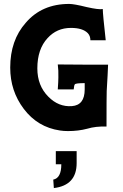

<svg xmlns="http://www.w3.org/2000/svg" viewBox="-20 -657 628 977"><path d="M370 112V173Q370 286 254 300L251 257Q292 249 292 179H264V112ZM530 -328Q530 -322 527.5 -273Q525 -224 523 -194Q522 -168 522 -13Q467 -15 424 -2Q379 10 326 10Q304 10 285 7Q171 -10 101 -103Q32 -194 32 -313Q32 -452 111 -541Q193 -637 332 -637Q357 -637 421 -621Q483 -607 503 -611Q503 -586 518 -452H440Q440 -474 427 -488Q401 -515 341 -515Q269 -515 222 -463Q170 -407 170 -309Q170 -221 226 -165Q278 -112 346 -117Q411 -122 411 -202V-234Q366 -234 361 -228Q357 -224 355 -202H274Q277 -244 277 -263Q278 -299 274 -329Q493 -327 530 -328Z"/></svg>

Font: GFS Neohellenic Rg
Style: Bold
Weight: 700
Designer: Designed by Takis Katsoulidis and George D. Matthiopoulos.
Foundry: Designed by Takis Katsoulidis and George D. Matthiopoulos.
Version: Version 1.0